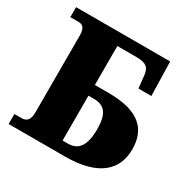

<svg xmlns="http://www.w3.org/2000/svg" viewBox="-160 -865 1006 1016"><g transform="rotate(30 343.0 -357.0)"><path d="M366 0C573 0 655 -88 655 -210C655 -333 585 -407 396 -407H313V-645H431C491 -645 509 -626 514 -582L522 -506H601L596 -714H21V-653H70C96 -653 113 -642 113 -593V-126C113 -82 100 -61 63 -61H21V0ZM312 -67V-341H345C409 -341 441 -307 441 -209C441 -108 406 -67 346 -67Z"/></g></svg>

Font: UArctic Serif Black
Style: Regular
Weight: 900
Designer: Customization by Puisto advertising & original work Monotype Design Team
Foundry: Monotype Imaging Inc.
Version: Version 2.004